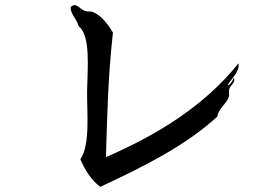

<svg xmlns="http://www.w3.org/2000/svg" viewBox="-20 -728 1040 743"><path d="M903 -483C775 -323 596 -209 390 -120C395 -278 397 -420 417 -602C402 -628 375 -666 341 -681C333 -685 319 -682 308 -686C285 -696 274 -720 254 -701C251 -675 275 -659 284 -627C331 -590 319 -469 317 -376C316 -292 330 -168 291 -112C309 -69 333 -31 368 -5C536 -83 698 -164 821 -277C825 -308 856 -325 865 -352C869 -362 864 -373 867 -383C872 -399 893 -409 885 -427C879 -415 871 -397 860 -399C879 -426 908 -453 903 -483Z"/></svg>

Font: Yuji Syuku Std R
Style: Regular
Weight: 400
Designer: Kataoka Yuji
Foundry: Kinuta Font Factory
Version: Version 3.000;hotconv 1.0.111;makeotfexe 2.5.65597